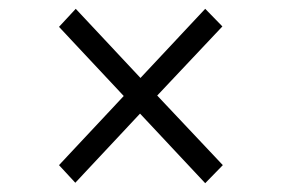

<svg xmlns="http://www.w3.org/2000/svg" viewBox="-20 -577 640 436"><path d="M151 -162 114 -202 261 -359 114 -516 152 -557 299 -400 446 -557 485 -517 337 -360 486 -202 446 -161 298 -319Z"/></svg>

Font: Red Hat Text VF
Style: Regular
Weight: 400
Designer: Pentagram, MCKL
Foundry: Pentagram, MCKL
Version: Version 1.023